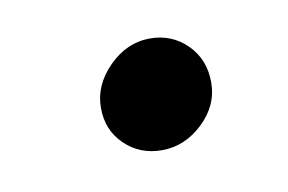

<svg xmlns="http://www.w3.org/2000/svg" viewBox="-32 -437 321 214"><g transform="rotate(-10 128.5 -329.5)"><path d="M79 -325Q79 -351 99.5 -371.5Q120 -392 146 -392Q171 -392 188 -375Q205 -358 205 -332Q205 -306 184.5 -286.5Q164 -267 138 -267Q113 -267 96 -283.5Q79 -300 79 -325Z"/></g></svg>

Font: Oak Sans Medium
Style: Italic
Weight: 500
Italic angle: -9.49998°
Foundry: Erik Kennedy, Walven
Version: Version 1.000